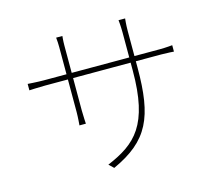

<svg xmlns="http://www.w3.org/2000/svg" viewBox="-110 -900 1219 1070"><g transform="rotate(-15 500.0 -365.5)"><path d="M692 -477V-689C692 -727 696 -760 696 -760H658C658 -760 662 -727 662 -689V-469C662 -154 565 -69 395 3L422 29C637 -69 692 -192 692 -477ZM333 -756H297C299 -741 300 -715 300 -701V-326C300 -295 296 -250 296 -250H333C333 -250 330 -297 330 -326V-702C330 -731 333 -756 333 -756ZM77 -548V-511C77 -511 132 -514 169 -514H838C874 -514 911 -511 911 -511V-548C911 -548 874 -544 838 -544H169C134 -544 77 -548 77 -548Z"/></g></svg>

Font: Source Han Sans JP VF
Style: Regular
Weight: 250
Designer: Ryoko NISHIZUKA 西塚涼子 (kana, bopomofo & ideographs); Paul D. Hunt (Latin, Greek & Cyrillic); Sandoll Communications 산돌커뮤니
Foundry: Adobe
Version: Version 2.004;hotconv 1.0.118;makeotfexe 2.5.65603